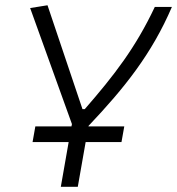

<svg xmlns="http://www.w3.org/2000/svg" viewBox="-20 -720 683 740"><path d="M105.5 -172.4H244.6L214.4 0H279.8L310.1 -172.4H448.2L459 -232.9H320.8L321.3 -234.9C460 -381.3 564.5 -511.7 642.6 -693.4H576.7C502.4 -536.1 420.9 -430.7 306.6 -299.3H297.9L163.1 -699.7L96.2 -689L257.3 -241.7L255.4 -232.9H116.2Z"/></svg>

Font: Cascadia Mono NF Light
Style: Italic
Weight: 300
Italic angle: -10°
Monospace: yes
Designer: Aaron Bell
Foundry: Saja Typeworks
Version: Version 2404.023